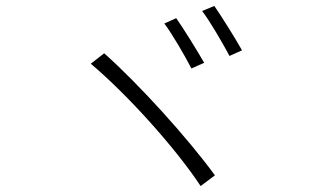

<svg xmlns="http://www.w3.org/2000/svg" viewBox="-20 -742 1040 645"><path d="M572 -681 532 -663C558 -629 602 -553 623 -512L666 -531C643 -571 596 -647 572 -681ZM700 -722 659 -705C686 -670 728 -597 751 -554L793 -573C770 -614 723 -689 700 -722ZM330 -563 285 -528C408 -424 568 -247 654 -117L702 -153C611 -278 446 -460 330 -563Z"/></svg>

Font: Noto Sans CJK SC Light
Style: Regular
Weight: 300
Designer: Ryoko NISHIZUKA 西塚涼子 (kana, bopomofo & ideographs); Paul D. Hunt (Latin, Greek & Cyrillic); Sandoll Communications 산돌커뮤니
Foundry: Adobe
Version: Version 2.004;hotconv 1.0.118;makeotfexe 2.5.65603